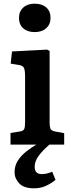

<svg xmlns="http://www.w3.org/2000/svg" viewBox="-20 -784 392 1041"><path d="M168 -610Q129 -610 106 -630.5Q83 -651 83 -687Q83 -722 106 -743Q129 -764 168 -764Q208 -764 231 -743.5Q254 -723 254 -687Q254 -652 230.5 -631Q207 -610 168 -610ZM165 237Q109 237 84 210Q59 183 59 150Q59 115 76.5 87.5Q94 60 121 38.5Q148 17 177 0H37V-63L87 -71Q106 -74 111 -84Q116 -94 116 -121V-369Q116 -404 109.5 -416.5Q103 -429 81 -432L38 -439L45 -505L235 -515L249 -508V-118Q249 -98 253.5 -86.5Q258 -75 279 -71L328 -62V0H248Q213 30 190.5 59.5Q168 89 168 121Q168 160 207 160Q233 160 263 147L281 191Q260 209 230.5 223Q201 237 165 237Z"/></svg>

Font: Literata SemiBold
Style: Regular
Weight: 600
Designer: Latin by Veronika Burian and Jose Scaglione. Greek by Irene Vlachou. Cyrillic by Vera Evstafieva.
Foundry: TypeTogether
Version: Version 3.103; ttfautohint (v1.8.4.7-5d5b);gftools[0.9.29]